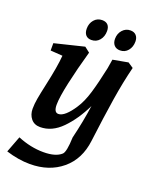

<svg xmlns="http://www.w3.org/2000/svg" viewBox="-167 -780 883 1105"><g transform="rotate(20 275.0 -227.5)"><path d="M204 142Q279 142 313 111Q331 95 334 5Q360 -102 374 -202Q329 -109 269 -48Q209 13 137 13Q101 13 81 -11.5Q61 -36 61 -72Q61 -101 67 -135Q73 -169 86 -228Q113 -350 118 -417L44 -422V-467L224 -511L256 -486Q224 -373 203.5 -279.5Q183 -186 183 -141Q183 -94 210 -94Q230 -94 253 -114.5Q276 -135 300 -172Q328 -214 347.5 -279Q367 -344 387 -439L396 -494L489 -511L522 -489Q498 -394 480 -280Q462 -166 443 -14Q429 102 350.5 167.5Q272 233 154 233Q85 233 8 209L46 109Q126 142 204 142ZM369 -612Q369 -644 388.5 -666Q408 -688 437 -688Q460 -688 472.5 -674Q485 -660 485 -637Q485 -604 466.5 -581.5Q448 -559 418 -559Q395 -559 382 -573.5Q369 -588 369 -612ZM196 -612Q196 -644 215 -666Q234 -688 264 -688Q287 -688 299 -675Q311 -662 311 -638Q311 -604 292 -581.5Q273 -559 243 -559Q220 -559 208 -573Q196 -587 196 -612Z"/></g></svg>

Font: Andada Pro
Style: Bold Italic
Weight: 700
Italic angle: -7°
Designer: Carolina Giovagnoli
Foundry: Huerta Tipografica
Version: Version 3.005; ttfautohint (v1.8.4)